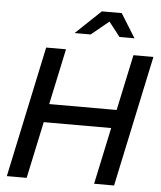

<svg xmlns="http://www.w3.org/2000/svg" viewBox="-60 -970 858 1022"><g transform="rotate(5 368.5 -459.0)"><path d="M15 0 164 -700H270L206.3 -401.7H566.7L630.3 -700H737L588 0H481.3L546 -303.3H185.7L121 0ZM308 -790 442.3 -917.7H548.7L628 -790H548L487.7 -867L393.7 -790Z"/></g></svg>

Font: Red Hat Display VF
Style: Italic
Weight: 300
Italic angle: -12°
Designer: Pentagram, MCKL
Foundry: Pentagram, MCKL
Version: Version 1.010